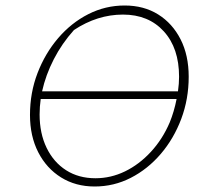

<svg xmlns="http://www.w3.org/2000/svg" viewBox="-20 -671 762 698"><path d="M324 7Q255 7 202 -26Q149 -59 119 -117.5Q89 -176 89 -253Q89 -334 116.5 -405.5Q144 -477 191.5 -532.5Q239 -588 301 -619.5Q363 -651 433 -651Q503 -651 555 -618.5Q607 -586 636.5 -528Q666 -470 666 -392Q666 -311 639 -239Q612 -167 564.5 -111.5Q517 -56 455.5 -24.5Q394 7 324 7ZM427 -618Q334 -618 249 -562Q205 -513 175.5 -455.5Q146 -398 133 -339H627Q631 -367 631 -392Q631 -496 575.5 -557Q520 -618 427 -618ZM327 -23Q383 -23 434.5 -48Q486 -73 528.5 -119Q571 -165 597 -226Q613 -265 622 -311H128Q124 -283 124 -255Q124 -186 149.5 -133.5Q175 -81 220.5 -52Q266 -23 327 -23Z"/></svg>

Font: Piazzolla SC Thin
Style: Italic
Weight: 100
Italic angle: -11.3°
Designer: Juan Pablo del Peral
Foundry: Huerta Tipografica
Version: Version 1.330